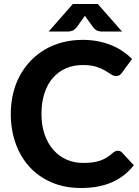

<svg xmlns="http://www.w3.org/2000/svg" viewBox="-20 -933 698 961"><path d="M34 0ZM569.5 -178.5Q582 -178.5 590.5 -169.5L650 -106Q606 -50 540.8 -21Q475.5 8 385.5 8Q304 8 239 -19.8Q174 -47.5 128.5 -97Q83 -146.5 58.5 -214.5Q34 -282.5 34 -363Q34 -417 45.8 -465.8Q57.5 -514.5 80 -555.5Q102.5 -596.5 134.2 -629.5Q166 -662.5 206 -685.8Q246 -709 293.2 -721.2Q340.5 -733.5 394 -733.5Q434 -733.5 469.8 -726.5Q505.5 -719.5 536.5 -707Q567.5 -694.5 593.8 -676.8Q620 -659 641 -638L590.5 -569Q586 -562.5 579 -557.5Q572 -552.5 560 -552.5Q548 -552.5 535.8 -561Q523.5 -569.5 505.8 -580Q488 -590.5 461.2 -599Q434.5 -607.5 393.5 -607.5Q348 -607.5 310 -591Q272 -574.5 244.8 -543.2Q217.5 -512 202.5 -466.5Q187.5 -421 187.5 -363Q187.5 -304.5 203.8 -258.8Q220 -213 248.2 -181.5Q276.5 -150 314.2 -133.8Q352 -117.5 395 -117.5Q420.5 -117.5 441.2 -120Q462 -122.5 479.8 -128.5Q497.5 -134.5 513.2 -144Q529 -153.5 545 -168Q550.5 -172.5 556.5 -175.5Q562.5 -178.5 569.5 -178.5ZM591 -775H491Q483 -775 471.2 -778Q459.5 -781 447 -795.5L413 -842.5L405 -854L397 -842.5L363 -795.5Q350.5 -781 338.8 -778Q327 -775 319 -775H223.5L344.5 -913H469.5Z"/></svg>

Font: Lato Heavy
Style: Regular
Weight: 800
Designer: Lukasz Dziedzic
Foundry: tyPoland Lukasz Dziedzic
Version: Version 2.007; 2014-02-27